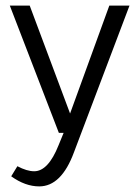

<svg xmlns="http://www.w3.org/2000/svg" viewBox="-20 -474 497 685"><path d="M442 -454 244 69Q199 191 120 191Q70 191 20 155L42 119Q76 137 102 137Q152 137 189 44L207 0H190L15 -454H86L230 -69L370 -454Z"/></svg>

Font: Tajawal
Style: Regular
Weight: 400
Designer: Boutros Fonts
Foundry: Created by Boutros International 2017
Version: Version 1.700